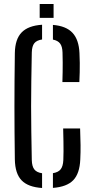

<svg xmlns="http://www.w3.org/2000/svg" viewBox="-20 -929 465 956"><path d="M189.5 7Q120.1 2.6 87.7 -30.9Q55.2 -64.4 53.9 -135Q52.9 -207.3 52.4 -272.3Q51.9 -337.3 51.9 -399.9Q51.9 -462.4 52.4 -527.3Q52.9 -592.3 53.9 -664.7Q55 -733.9 87.8 -767.6Q120.5 -801.3 189.5 -805.8V-732.4Q162.5 -728.4 150.9 -713.8Q139.2 -699.3 138.3 -667.7Q136.8 -590.8 135.9 -525.8Q134.9 -460.8 134.9 -399.6Q134.9 -338.4 135.9 -273.7Q136.8 -209 138.3 -131.7Q139.2 -100.5 150.9 -85.5Q162.5 -70.4 189.5 -66.4ZM243.5 6.6V-66.7Q270.6 -71.2 282.2 -86.2Q293.9 -101.2 295.3 -131.7Q296.3 -154.4 296.3 -176.4Q296.4 -198.4 295.9 -225.4Q295.5 -252.5 294.5 -289.3H378.9Q380.7 -243 381.1 -206.7Q381.5 -170.5 379.7 -135Q376.8 -65.2 344.9 -31.9Q313 1.4 243.5 6.6ZM290.7 -520.3Q291.6 -546.7 291.9 -570.3Q292.2 -594 292.2 -617.8Q292.2 -641.6 291.3 -667.7Q290.4 -697.5 279.3 -712.2Q268.2 -727 243.5 -731.9V-805Q309.5 -799.6 341.1 -765.5Q372.8 -731.4 375.7 -664.5Q377 -639.2 377.2 -615.8Q377.4 -592.4 376.9 -569.1Q376.4 -545.9 375.1 -520.3ZM177.6 -840V-909.2H246.8V-840Z"/></svg>

Font: Big Shoulders Stencil Text SC Thin
Style: Regular
Weight: 100
Designer: Patric King
Foundry: XO Type Co
Version: Version 2.001